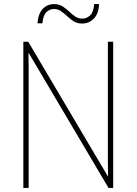

<svg xmlns="http://www.w3.org/2000/svg" viewBox="-20 -918 667 938"><path d="M533 0H510L121 -658H119Q120 -623 120 -591Q120 -559 120 -519V0H94V-714H118L506 -58H508Q507 -95 507 -132.5Q507 -170 507 -200V-714H533ZM163 -804Q167 -852 189 -875Q211 -898 245 -898Q268 -898 285.5 -887Q303 -876 317.5 -862Q332 -848 347.5 -837.5Q363 -827 382 -827Q403 -827 420 -842.5Q437 -858 440 -898H464Q462 -851 438.5 -827Q415 -803 381 -803Q357 -803 340 -814Q323 -825 308 -839Q293 -853 278 -863.5Q263 -874 243 -874Q224 -874 207.5 -859.5Q191 -845 187 -804Z"/></svg>

Font: Noto Sans Kannada SemiCondensed Thin
Style: Regular
Weight: 100
Width: 4
Designer: Jelle Bosma - Monotype Design Team
Foundry: Monotype Imaging Inc.
Version: Version 2.005; ttfautohint (v1.8.4.7-5d5b)